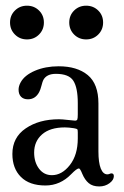

<svg xmlns="http://www.w3.org/2000/svg" viewBox="-20 -654 439 681"><path d="M33 -531.5Q15.6 -548.8 15.6 -574.2Q15.6 -599.6 33 -616.7Q50.3 -633.8 75.7 -633.8Q101.1 -633.8 118.4 -616.7Q135.7 -599.6 135.7 -574.2Q135.7 -548.8 118.4 -531.5Q101.1 -514.2 75.7 -514.2Q50.3 -514.2 33 -531.5ZM242.9 -531.5Q225.6 -548.8 225.6 -574.2Q225.6 -599.6 242.9 -616.7Q260.3 -633.8 285.6 -633.8Q311 -633.8 328.4 -616.7Q345.7 -599.6 345.7 -574.2Q345.7 -548.8 328.4 -531.5Q311 -514.2 285.6 -514.2Q260.3 -514.2 242.9 -531.5ZM45.9 -335.9Q45.9 -348.6 53.2 -361.8Q66.9 -387.2 104 -403.1Q141.1 -418.9 188 -418.9Q253.4 -418.9 291.3 -387.7Q329.1 -356.4 329.1 -287.1V-117.2Q329.1 -77.1 337.4 -56.4Q345.7 -35.6 360.8 -35.6Q364.7 -35.6 368.9 -37.4Q373 -39.1 375 -39.1Q383.8 -39.1 383.8 -29.3Q383.8 -15.6 368.4 -4.2Q353 7.3 332 7.3Q308.6 7.3 294.7 -4.4Q280.8 -16.1 272 -37.1Q264.2 -56.6 259.8 -56.6Q252.4 -56.6 232.9 -36.6Q193.8 3.9 141.1 3.9Q84.5 3.9 54.2 -26.4Q23.9 -56.6 23.9 -107.9Q23.9 -166.5 71.3 -198.7Q118.7 -231 189 -231Q200.2 -231 221.4 -228.5Q242.7 -226.1 246.1 -226.1Q252.4 -226.1 254.2 -230.2Q255.9 -234.4 255.9 -248.5V-288.1Q255.9 -342.8 240.2 -367.4Q224.6 -392.1 178.2 -392.1Q145.5 -392.1 133.8 -370.6Q130.9 -365.2 127.2 -350.6Q123.5 -335.9 119.1 -327.6Q105.5 -301.8 79.1 -301.8Q63.5 -301.8 54.7 -310.8Q45.9 -319.8 45.9 -335.9ZM255.9 -163.1V-184.6Q255.9 -193.8 254.2 -195.6Q252.4 -197.3 242.2 -199.2Q223.6 -202.1 210 -202.1Q157.7 -202.1 129.4 -177.5Q101.1 -152.8 101.1 -112.8Q101.1 -78.6 118.4 -55.7Q135.7 -32.7 164.1 -32.7Q199.7 -32.7 227.8 -68.6Q255.9 -104.5 255.9 -163.1Z"/></svg>

Font: Cooper*
Style: Regular
Weight: 400
Designer: Owen Earl
Foundry: indestructible type*
Version: Version 0.001